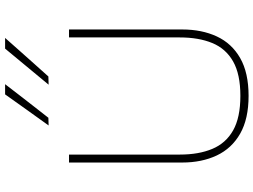

<svg xmlns="http://www.w3.org/2000/svg" viewBox="-144 -866 1019 772"><g transform="rotate(-90 366.0 -480.5)"><path d="M366 9Q273.5 9 214.2 -24.8Q155 -58.5 126.5 -118.8Q98 -179 98 -258Q98 -280 98 -314.2Q98 -348.5 98 -390Q98 -431.5 98 -475Q98 -540.5 98 -596.5Q98 -652.5 98 -713H130Q130 -652.5 130 -596.5Q130 -540.5 130 -475V-267Q130 -191.5 152.8 -137Q175.5 -82.5 227.2 -53.2Q279 -24 366 -24Q453 -24 504.5 -53.2Q556 -82.5 578.5 -137Q601 -191.5 601 -268V-475Q601 -540.5 601 -596.5Q601 -652.5 601 -713H633Q633 -652.5 633 -596.5Q633 -540.5 633 -475Q633 -431.5 633 -390Q633 -348.5 633 -314.2Q633 -280 633 -258Q633 -179 605 -118.8Q577 -58.5 518 -24.8Q459 9 366 9ZM411 -795Q447 -838.5 483.5 -882.5Q520 -926.5 556 -970H599Q573 -940.5 547.2 -911.5Q521.5 -882.5 495.8 -853.8Q470 -825 444 -796ZM247 -795Q279 -839.5 310 -882.8Q341 -926 372 -970H413Q390.5 -940.5 368 -911.5Q345.5 -882.5 323.2 -853.8Q301 -825 278 -796Z"/></g></svg>

Font: Commissioner Thin Thin
Style: Regular
Weight: 250
Version: Version 1.000